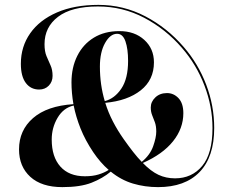

<svg xmlns="http://www.w3.org/2000/svg" viewBox="-20 -756 938 787"><path d="M628 11Q574 11 525.2 -3.5Q476.5 -18 434 -52.5Q401 -25 355.2 -7Q309.5 11 235.5 11Q150.5 11 104.2 -31.2Q58 -73.5 58 -143.5Q58 -222 115.5 -272Q173 -322 281 -329Q277 -352 275 -374.5Q273 -397 273 -418Q273 -479.5 296.8 -527Q320.5 -574.5 364.5 -601.5Q408.5 -628.5 469.5 -628.5Q532 -628.5 571.5 -592.5Q611 -556.5 611 -500.5Q611 -428.5 557 -385.8Q503 -343 411.5 -334.5Q423.5 -295.5 442.8 -258.2Q462 -221 487.5 -185Q508 -156 526 -133Q544 -110 561 -92.5Q595 -120.5 607.8 -156.5Q620.5 -192.5 620.5 -216.5Q620.5 -239.5 614.8 -255Q609 -270.5 603.5 -284.2Q598 -298 598 -315.5Q598 -339 616.8 -356.8Q635.5 -374.5 664.5 -374.5Q692 -374.5 711.8 -353.5Q731.5 -332.5 731.5 -292Q731.5 -229.5 689.2 -176.8Q647 -124 565.5 -88Q598.5 -54 629.5 -39.5Q660.5 -25 697.5 -25Q766.5 -25 808.8 -75.8Q851 -126.5 851 -231Q851 -319 818.2 -405Q785.5 -491 725.5 -560Q659.5 -636.5 571.2 -683Q483 -729.5 381.5 -729.5Q273.5 -729.5 218 -687.2Q162.5 -645 162.5 -575Q162.5 -545 170.8 -525.5Q179 -506 187.2 -488Q195.5 -470 195.5 -445Q195.5 -421 180 -405Q164.5 -389 140.5 -389Q106 -389 85.8 -416Q65.5 -443 65.5 -494.5Q65.5 -565 103.8 -619.5Q142 -674 213.5 -705Q285 -736 383.5 -736Q486 -736 575.8 -689Q665.5 -642 733 -563.5Q792.5 -495 825.2 -408.8Q858 -322.5 858 -231.5Q858 -113 798.2 -51Q738.5 11 628 11ZM389.5 -483Q389.5 -408.5 409.5 -341.5Q450 -352 477.5 -393Q505 -434 505 -506.5Q505 -555.5 494.2 -586.5Q483.5 -617.5 460 -617.5Q432 -617.5 410.8 -580Q389.5 -542.5 389.5 -483ZM192 -184Q192 -113 227.5 -73.2Q263 -33.5 328 -33.5Q360 -33.5 383.8 -40.8Q407.5 -48 425.5 -59.5Q391 -89.5 362 -132.5Q329.5 -181 310.2 -229.2Q291 -277.5 282 -323.5Q240 -314 216 -273.2Q192 -232.5 192 -184Z"/></svg>

Font: Fraunces 144pt S000 SemiBold
Style: Regular
Weight: 600
Version: Version 1.000; ttfautohint (v1.8.3)